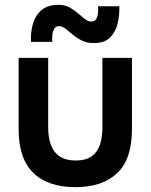

<svg xmlns="http://www.w3.org/2000/svg" viewBox="-20 -766 622 793"><path d="M292 7Q178 7 117.5 -52Q57 -111 57 -232V-527H179V-240Q179 -198 190.5 -167Q202 -136 227.5 -119.5Q253 -103 292 -103Q334 -103 358.5 -120.5Q383 -138 393 -169Q403 -200 403 -240V-527H525V-232Q525 -108 463.5 -50.5Q402 7 292 7ZM367 -588Q339 -588 318 -598.5Q297 -609 280.5 -623Q264 -637 250.5 -647.5Q237 -658 224 -658Q210 -658 203.5 -646Q197 -634 196 -618.5Q195 -603 196 -593H108Q106 -631 115.5 -666Q125 -701 150.5 -723.5Q176 -746 222 -746Q248 -746 267 -735.5Q286 -725 301.5 -711.5Q317 -698 330.5 -687.5Q344 -677 356 -677Q372 -677 378 -688.5Q384 -700 385 -714.5Q386 -729 385 -740H473Q474 -703 465.5 -668Q457 -633 434 -610.5Q411 -588 367 -588Z"/></svg>

Font: Onest SemiBold
Style: Regular
Weight: 600
Designer: Dmitri Voloshin, Andrey Kudryavtsev
Foundry: Dmitri Voloshin, Andrey Kudryavtsev
Version: Version 1.000;gftools[0.9.33]